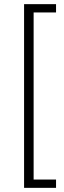

<svg xmlns="http://www.w3.org/2000/svg" viewBox="-20 -725 308 925"><path d="M96 180V-705H250V-665H142V140H250V180Z"/></svg>

Font: Nunito Sans 7pt Condensed ExtraLight
Style: Regular
Weight: 250
Width: 3
Designer: Vernon Adams
Foundry: Vernon Adams
Version: Version 3.101;gftools[0.9.27]